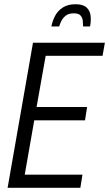

<svg xmlns="http://www.w3.org/2000/svg" viewBox="-20 -888 516 908"><path d="M16 0 136 -686H476L465 -624H196L153 -382H392L382 -319H142L97 -62H370L360 0ZM223 -763Q228 -789 240.5 -813Q253 -837 277 -852.5Q301 -868 337 -868Q373 -868 389.5 -852.5Q406 -837 408.5 -813Q411 -789 406 -763H373Q373 -775 371.5 -789.5Q370 -804 361 -814.5Q352 -825 329 -825Q305 -825 291 -814Q277 -803 270 -788.5Q263 -774 260 -763Z"/></svg>

Font: Archivo ExtraCondensed Light
Style: Italic
Weight: 300
Width: 2
Italic angle: -10°
Designer: Hector Gatti
Foundry: Omnibus-Type
Version: Version 2.001